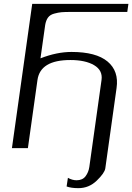

<svg xmlns="http://www.w3.org/2000/svg" viewBox="-20 -770 687 998"><path d="M641.6 -708H349.6Q316.4 -708 299.8 -706.5Q283.2 -705.1 261.7 -699.2Q240.2 -693.4 229.5 -678.7Q218.8 -664.1 214.8 -639.6L190.4 -466.8Q275.4 -500 351.6 -500Q479.5 -500 539.1 -450.2Q598.6 -400.4 585.9 -312.5L527.3 105.5Q523.4 129.9 482.9 168.9Q442.4 208 387.7 208Q349.6 208 326.2 199.2L333 154.3Q355.5 167 377.9 167Q409.2 167 424.8 146Q440.4 125 444.3 97.7L507.8 -354.5Q514.6 -404.3 469.2 -431.2Q423.8 -458 345.7 -458Q189.5 -458 174.8 -354.5L125 0H42L147.5 -750H647.5Z"/></svg>

Font: okolaks
Style: RegularItalic
Weight: 500
Italic angle: -8°
Version: Version 000.6.0